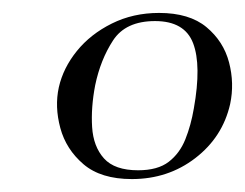

<svg xmlns="http://www.w3.org/2000/svg" viewBox="-20 -650 379 297"><path d="M184 -373Q136 -373 109.1 -396Q82.2 -419 73.3 -452Q64.4 -485 71 -515Q77.8 -545 98.9 -571.1Q120 -597.2 153 -613.6Q186 -630 226 -630Q273 -630 299.4 -608Q325.8 -586 334.3 -553.5Q342.8 -521 336 -489Q324.4 -438 282.2 -405.5Q240 -373 184 -373ZM193.6 -386.6Q224 -386.6 241 -399.7Q258 -412.8 266.7 -434.5Q275.4 -456.2 279.8 -482Q291.8 -549 278.7 -583.2Q265.6 -617.4 219.8 -617.4Q174.4 -617.4 154.9 -587.5Q135.4 -557.6 127.2 -518Q120.6 -483.6 122.5 -453.4Q124.4 -423.2 140.9 -404.9Q157.4 -386.6 193.6 -386.6Z"/></svg>

Font: Cormorant Light
Style: Italic
Weight: 300
Italic angle: -10°
Designer: Christian Thalmann (Catharsis Fonts)
Foundry: Catharsis Fonts
Version: Version 4.000